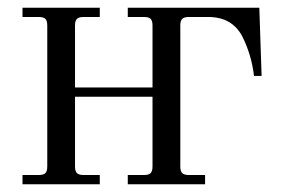

<svg xmlns="http://www.w3.org/2000/svg" viewBox="-20 -476 736 496"><path d="M38.1 0V-23.9H80.1Q92.3 -23.9 97.2 -28.8Q102.1 -33.7 102.1 -45.9V-410.2Q102.1 -422.4 97.2 -427.2Q92.3 -432.1 80.1 -432.1H38.1V-456.1H237.8V-432.1H195.8Q183.6 -432.1 178.7 -427.2Q173.8 -422.4 173.8 -410.2V-250H374V-410.2Q374 -422.4 369.1 -427.2Q364.3 -432.1 352.1 -432.1H310.1V-456.1H649.9L655.8 -279.8H636.2Q629.9 -334 606 -381.8Q579.6 -432.1 518.1 -432.1H467.8Q455.6 -432.1 450.7 -427.2Q445.8 -422.4 445.8 -410.2V-45.9Q445.8 -33.7 450.7 -28.8Q455.6 -23.9 467.8 -23.9H509.8V0H310.1V-23.9H352.1Q364.3 -23.9 369.1 -28.8Q374 -33.7 374 -45.9V-226.1H173.8V-45.9Q173.8 -33.7 178.7 -28.8Q183.6 -23.9 195.8 -23.9H237.8V0Z"/></svg>

Font: Flanker Steampunk
Style: Regular
Weight: 400
Designer: Alexey Kryukov, Leonardo Di Lena
Foundry: Alexey Kryukov, Leonardo Di Lena
Version: 1.210